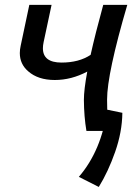

<svg xmlns="http://www.w3.org/2000/svg" viewBox="-20 -532 545 780"><path d="M348.1 -309.1Q367.2 -395 399.4 -512.2H497.1Q415 -232.4 415 -127.4Q415 -40.5 425.8 0H331.1Q321.3 -58.1 320.8 -126Q320.8 -167.5 334.5 -241.2Q270 -207 202.6 -207Q134.8 -207 94.7 -242.2Q60.5 -271.5 60.5 -316.4Q60.5 -330.6 64 -346.2L99.1 -512.2H189.5L157.2 -360.8Q154.3 -347.2 154.3 -335.9Q154.3 -277.8 230 -277.8Q300.8 -277.8 348.1 -309.1ZM381.3 227.5 300.3 186.5Q392.1 80.1 415.5 -86.4L477.1 -73.7Q476.1 4.4 447.8 85Q419.4 166 381.3 227.5Z"/></svg>

Font: Cadman
Style: Italic
Weight: 400
Italic angle: -12°
Designer: Paul James MIller
Foundry: High-Logic / Made with FontCreator
Version: Version 2.114;March 28, 2021;FontCreator 13.0.0.2683 64-bit